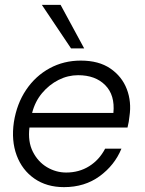

<svg xmlns="http://www.w3.org/2000/svg" viewBox="-20 -757 597 789"><path d="M243 12Q172 12 121.5 -23Q71 -58 48.5 -118.5Q26 -179 37 -255Q49 -331 87.5 -388Q126 -445 184 -476.5Q242 -508 312 -508Q386 -508 433.5 -475.5Q481 -443 501 -391Q521 -339 512 -279Q511 -267 509 -256.5Q507 -246 504 -233H101Q94 -175 115 -133.5Q136 -92 173 -70Q210 -48 252 -48Q305 -48 346.5 -74Q388 -100 412 -146H479Q451 -78 389.5 -33Q328 12 243 12ZM301 -448Q259 -448 220.5 -428.5Q182 -409 153 -374.5Q124 -340 112 -293H446Q453 -366 412.5 -407Q372 -448 301 -448ZM272 -558 152 -737H229L326 -558Z"/></svg>

Font: Host Grotesk Light
Style: Italic
Weight: 300
Italic angle: -8°
Designer: Doğukan Karapınar based on Poppins by Indian Type Foundry, Jonny Pinhorn
Foundry: Element Type
Version: Version 1.001; ttfautohint (v1.8.4.7-5d5b)